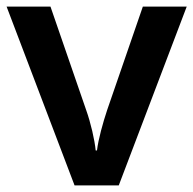

<svg xmlns="http://www.w3.org/2000/svg" viewBox="-20 -628 586 582"><path d="M206 -66H340L546 -608H413L305 -295C292 -256 278 -206 274 -172H270C267 -204 255 -256 241 -295L133 -608H0Z"/></svg>

Font: Noto Sans Malayalam UI SemiBold
Style: Regular
Weight: 600
Designer: Jelle Bosma - Monotype Design Team
Foundry: Monotype Imaging Inc.
Version: Version 2.104